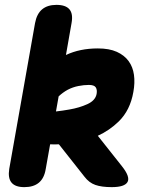

<svg xmlns="http://www.w3.org/2000/svg" viewBox="-20 -759 640 789"><path d="M481 -76Q516 -32 504 -11Q492 10 439 10Q398 10 372 1Q346 -8 327 -33L222 -166Q204 -165 186 -166L168 -65Q162 -27 140 -8.5Q118 10 80 10Q43 10 27.5 -8.5Q12 -27 18 -65L124 -664Q131 -702 153 -720.5Q175 -739 212 -739Q250 -739 265.5 -720.5Q281 -702 274 -664L251 -533Q308 -560 382 -560Q429 -560 460 -546Q491 -532 508.5 -508Q526 -484 530.5 -451.5Q535 -419 528 -381Q515 -306 468 -260Q430 -223 382 -201ZM221 -363 210 -301Q237 -304 265 -309Q306 -316 339 -331Q372 -346 377 -373Q380 -390 373.5 -400Q367 -410 345 -410Q325 -410 302 -405.5Q279 -401 258 -390Q238 -379 221 -363Z"/></svg>

Font: Maple Mono NL ExtraBold
Style: Italic
Weight: 800
Italic angle: -10°
Monospace: yes
Designer: subframe7536
Version: Version 7.000